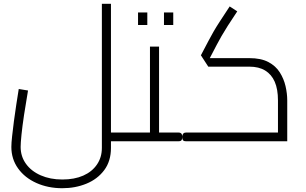

<svg xmlns="http://www.w3.org/2000/svg" viewBox="-20 -746 1615 1014"><path d="M566 0V-46H669V0ZM309 248Q234 248 172.5 220.5Q111 193 75.5 143.5Q40 94 40 30Q40 9 44 -27Q48 -63 53.5 -106Q59 -149 66 -193.5Q73 -238 79 -276L128 -268Q116 -199 107 -139Q98 -79 93.5 -35Q89 9 89 30Q89 80 117 119Q145 158 195 180Q245 202 309 202Q373 202 419.5 181.5Q466 161 492 123Q518 85 518 35V-726H566V35Q566 105 530.5 152.5Q495 200 436.5 224Q378 248 309 248ZM669 0V-46Q676 -46 680 -44Q684 -42 686 -39Q688 -36 688.5 -32Q689 -28 689 -23Q689 -18 688.5 -13.5Q688 -9 686 -6Q684 -3 680 -1.5Q676 0 669 0Z M820 0V-46H923V0ZM923 0V-46Q929 -46 933 -44Q937 -42 939 -39Q941 -36 942 -32Q943 -28 943 -23Q943 -18 942 -13.5Q941 -9 939 -6Q937 -3 933 -1.5Q929 0 923 0ZM669 0V-46H793L772 -27V-500H820V0ZM669 0Q662 0 658 -1.5Q654 -3 652 -6Q650 -9 649.5 -13.5Q649 -18 649 -23Q649 -30 650.5 -34.5Q652 -39 656 -42.5Q660 -46 669 -46ZM709 -614V-680H758V-614ZM846 -614V-680H895V-614Z M963 0V-46H1467L1448 -28V-216Q1448 -275 1431 -314Q1414 -353 1380.5 -373.5Q1347 -394 1297 -394H1080L1041 -454L1082 -532Q1094 -555 1107.5 -578.5Q1121 -602 1141.5 -633.5Q1162 -665 1193 -712L1233 -686Q1202 -640 1182.5 -609Q1163 -578 1150 -555.5Q1137 -533 1125 -510L1078 -420L1065 -439H1297Q1358 -439 1397 -418.5Q1436 -398 1457.5 -364Q1479 -330 1488 -291Q1497 -252 1497 -216V0ZM963 0Q956 0 952 -1.5Q948 -3 946 -6Q944 -9 943.5 -13.5Q943 -18 943 -23Q943 -30 944.5 -34.5Q946 -39 950 -42.5Q954 -46 963 -46Z"/></svg>

Font: Cairo Play Light
Style: Regular
Weight: 300
Version: Version 3.119